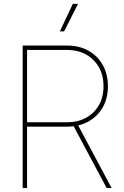

<svg xmlns="http://www.w3.org/2000/svg" viewBox="-20 -960 635 980"><path d="M95.7 0V-727.5H322.8Q383.8 -727.5 430.7 -701.7Q477.5 -675.8 504.2 -628.9Q530.8 -582 530.8 -519.5Q530.8 -458 504.2 -411.6Q477.5 -365.2 430.7 -339.4Q383.8 -313.5 322.8 -313.5H107.4V-335.9H322.8Q377.4 -335.9 419.2 -358.9Q460.9 -381.8 484.6 -423.1Q508.3 -464.4 508.3 -519.5Q508.3 -575.7 484.6 -617.2Q460.9 -658.7 419.2 -681.9Q377.4 -705.1 322.8 -705.1H118.2V0ZM524.4 0 347.7 -331.1H373L549.8 0ZM285.6 -799.8 351.6 -940.4H378.4L307.1 -799.8Z"/></svg>

Font: Inter 24pt Thin
Style: Regular
Weight: 250
Designer: Rasmus Andersson
Foundry: rsms
Version: Version 4.001;git-66647c0bb